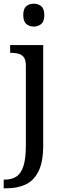

<svg xmlns="http://www.w3.org/2000/svg" viewBox="-32 -780 352 1040"><path d="M-12 240V193H-5Q31 193 56.5 176.5Q82 160 95 119.5Q108 79 108 9V-426Q108 -456 96.5 -470.5Q85 -485 66.5 -489.5Q48 -494 26 -494H23V-536H202V8Q202 97 176.5 148Q151 199 106.5 219.5Q62 240 4 240ZM151 -636Q127 -636 110.5 -650Q94 -664 94 -698Q94 -733 110.5 -746.5Q127 -760 151 -760Q174 -760 191 -746.5Q208 -733 208 -698Q208 -664 191 -650Q174 -636 151 -636Z"/></svg>

Font: Noto Serif Tamil
Style: Regular
Weight: 400
Designer: Indian Type Foundry, Tom Grace, and the Monotype Design Team
Foundry: Monotype Imaging Inc.
Version: Version 2.003